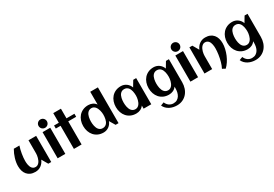

<svg xmlns="http://www.w3.org/2000/svg" viewBox="61 -2058 5120 3585"><g transform="rotate(-30 2621.5 -265.0)"><path d="M40 -241.2Q40 -279.8 46.6 -321.3Q53.2 -362.8 65.7 -404.3Q78.1 -445.8 95.7 -486.3Q113.3 -526.9 135.3 -564H255.9Q243.7 -527.3 234.1 -487.5Q224.6 -447.8 218 -408Q211.4 -368.2 207.8 -330.1Q204.1 -292 204.1 -259.3Q204.1 -240.2 205.8 -218.5Q207.5 -196.8 211.9 -175Q216.3 -153.3 224.4 -133.3Q232.4 -113.3 245.1 -97.9Q257.8 -82.5 276.1 -73.5Q294.4 -64.5 319.3 -64.5Q343.8 -64.5 363 -75.4Q382.3 -86.4 397 -104.2Q411.6 -122.1 421.9 -145Q432.1 -168 438.7 -192.1Q445.3 -216.3 448.5 -239.5Q451.7 -262.7 451.7 -281.2V-564H616.7V0H553.2L477.5 -131.3Q463.4 -98.6 443.1 -72Q422.9 -45.4 397 -26.4Q371.1 -7.3 339.6 2.9Q308.1 13.2 271.5 13.2Q212.9 13.2 169.4 -5.9Q126 -24.9 97.2 -58.6Q68.4 -92.3 54.2 -138.9Q40 -185.5 40 -241.2Z M927.7 -700.2Q927.7 -681.6 920.7 -665Q913.6 -648.4 901.4 -636.2Q889.2 -624 872.6 -616.9Q856 -609.9 837.4 -609.9Q818.8 -609.9 802.5 -616.9Q786.1 -624 773.9 -636.2Q761.7 -648.4 754.6 -665Q747.6 -681.6 747.6 -700.2Q747.6 -718.8 754.6 -735.1Q761.7 -751.5 773.9 -763.7Q786.1 -775.9 802.5 -783Q818.8 -790 837.4 -790Q856 -790 872.6 -783Q889.2 -775.9 901.4 -763.7Q913.6 -751.5 920.7 -735.1Q927.7 -718.8 927.7 -700.2ZM920.4 0H754.9V-563.5H920.4Z M1271 0H1105.5V-498.5H1002.9V-564H1105.5V-771.5H1271V-564H1441.9V-498.5H1271Z M2067.9 0H2004.4L1931.2 -122.6Q1920.4 -91.8 1901.6 -66.9Q1882.8 -42 1858.2 -24.2Q1833.5 -6.3 1804 3.4Q1774.4 13.2 1741.7 13.2Q1677.2 13.2 1626.5 -9.8Q1575.7 -32.7 1540.5 -72.5Q1505.4 -112.3 1486.8 -166Q1468.3 -219.7 1468.3 -281.2Q1468.3 -342.8 1486.8 -396.5Q1505.4 -450.2 1540.5 -489.7Q1575.7 -529.3 1626.5 -552.2Q1677.2 -575.2 1741.7 -575.2Q1791 -575.2 1832.3 -556.2Q1873.5 -537.1 1902.8 -496.6V-771.5H2067.9ZM1901.9 -281.2Q1901.9 -300.8 1898.9 -324.2Q1896 -347.7 1889.6 -371.6Q1883.3 -395.5 1873 -418Q1862.8 -440.4 1847.9 -458Q1833 -475.6 1813.2 -486.1Q1793.5 -496.6 1768.1 -496.6Q1740.2 -496.6 1719.7 -486.6Q1699.2 -476.6 1684.6 -459.7Q1669.9 -442.9 1660.4 -420.9Q1650.9 -398.9 1645.5 -375Q1640.1 -351.1 1637.9 -326.9Q1635.7 -302.7 1635.7 -281.2Q1635.7 -259.8 1637.9 -235.6Q1640.1 -211.4 1645.5 -187.5Q1650.9 -163.6 1660.4 -141.4Q1669.9 -119.1 1684.6 -102.3Q1699.2 -85.4 1719.7 -75.4Q1740.2 -65.4 1768.1 -65.4Q1795.9 -65.4 1816.9 -75.2Q1837.9 -85 1852.8 -101.8Q1867.7 -118.7 1877.2 -140.4Q1886.7 -162.1 1892.1 -186.3Q1897.5 -210.4 1899.7 -234.9Q1901.9 -259.3 1901.9 -281.2Z M2773.4 0H2608.4V-67.4Q2579.1 -27.3 2537.8 -8.1Q2496.6 11.2 2447.3 11.2Q2382.8 11.2 2332 -11.7Q2281.2 -34.7 2246.1 -74.5Q2210.9 -114.3 2192.4 -168Q2173.8 -221.7 2173.8 -283.2Q2173.8 -344.7 2192.4 -398.4Q2210.9 -452.1 2246.1 -491.9Q2281.2 -531.7 2332 -554.7Q2382.8 -577.6 2447.3 -577.6Q2480 -577.6 2509.5 -567.9Q2539.1 -558.1 2563.7 -540.3Q2588.4 -522.5 2607.2 -497.3Q2626 -472.2 2636.7 -441.4L2710 -564H2773.4ZM2607.4 -283.2Q2607.4 -305.2 2605.2 -329.6Q2603 -354 2597.7 -377.9Q2592.3 -401.9 2582.8 -423.6Q2573.2 -445.3 2558.3 -462.2Q2543.5 -479 2522.5 -488.8Q2501.5 -498.5 2473.6 -498.5Q2445.8 -498.5 2425.3 -488.5Q2404.8 -478.5 2390.1 -461.7Q2375.5 -444.8 2366 -422.9Q2356.4 -400.9 2351.1 -377Q2345.7 -353 2343.5 -328.9Q2341.3 -304.7 2341.3 -283.2Q2341.3 -261.7 2343.5 -237.3Q2345.7 -212.9 2351.1 -189Q2356.4 -165 2366 -143.1Q2375.5 -121.1 2390.1 -104.2Q2404.8 -87.4 2425.3 -77.4Q2445.8 -67.4 2473.6 -67.4Q2499 -67.4 2518.8 -77.9Q2538.6 -88.4 2553.5 -106Q2568.4 -123.5 2578.6 -146Q2588.9 -168.5 2595.2 -192.4Q2601.6 -216.3 2604.5 -240Q2607.4 -263.7 2607.4 -283.2Z M3479 -67.9Q3479 -0.5 3459 59.1Q3439 118.7 3400.9 163.3Q3362.8 208 3307.4 234.1Q3252 260.3 3181.2 260.3Q3142.1 260.3 3102.3 251.5Q3062.5 242.7 3027.1 224.4Q2991.7 206.1 2963.6 178Q2935.5 149.9 2919.4 111.8L2990.7 85Q3000 108.9 3014.9 128.9Q3029.8 148.9 3049.3 163.3Q3068.8 177.7 3092.3 185.8Q3115.7 193.8 3141.6 193.8Q3190.4 193.8 3223.4 173.8Q3256.3 153.8 3276.4 121.6Q3296.4 89.4 3305.2 48.6Q3314 7.8 3314 -34.2V-67.4Q3284.7 -27.3 3243.4 -8.1Q3202.1 11.2 3152.8 11.2Q3088.4 11.2 3037.6 -11.7Q2986.8 -34.7 2951.7 -74.5Q2916.5 -114.3 2897.9 -168Q2879.4 -221.7 2879.4 -283.2Q2879.4 -344.7 2897.9 -398.4Q2916.5 -452.1 2951.7 -491.9Q2986.8 -531.7 3037.6 -554.7Q3088.4 -577.6 3152.8 -577.6Q3185.5 -577.6 3215.1 -567.9Q3244.6 -558.1 3269.3 -540.3Q3293.9 -522.5 3312.7 -497.3Q3331.5 -472.2 3342.3 -441.4L3415.5 -564H3479ZM3313 -283.2Q3313 -305.2 3310.8 -329.6Q3308.6 -354 3303.2 -377.9Q3297.9 -401.9 3288.3 -423.6Q3278.8 -445.3 3263.9 -462.2Q3249 -479 3228 -488.8Q3207 -498.5 3179.2 -498.5Q3151.4 -498.5 3130.9 -488.5Q3110.4 -478.5 3095.7 -461.7Q3081.1 -444.8 3071.5 -422.9Q3062 -400.9 3056.6 -377Q3051.3 -353 3049.1 -328.9Q3046.9 -304.7 3046.9 -283.2Q3046.9 -261.7 3049.1 -237.3Q3051.3 -212.9 3056.6 -189Q3062 -165 3071.5 -143.1Q3081.1 -121.1 3095.7 -104.2Q3110.4 -87.4 3130.9 -77.4Q3151.4 -67.4 3179.2 -67.4Q3204.6 -67.4 3224.4 -77.9Q3244.1 -88.4 3259 -106Q3273.9 -123.5 3284.2 -146Q3294.4 -168.5 3300.8 -192.4Q3307.1 -216.3 3310.1 -240Q3313 -263.7 3313 -283.2Z M3790 -700.2Q3790 -681.6 3783 -665Q3775.9 -648.4 3763.7 -636.2Q3751.5 -624 3734.9 -616.9Q3718.3 -609.9 3699.7 -609.9Q3681.2 -609.9 3664.8 -616.9Q3648.4 -624 3636.2 -636.2Q3624 -648.4 3616.9 -665Q3609.9 -681.6 3609.9 -700.2Q3609.9 -718.8 3616.9 -735.1Q3624 -751.5 3636.2 -763.7Q3648.4 -775.9 3664.8 -783Q3681.2 -790 3699.7 -790Q3718.3 -790 3734.9 -783Q3751.5 -775.9 3763.7 -763.7Q3775.9 -751.5 3783 -735.1Q3790 -718.8 3790 -700.2ZM3782.7 0H3617.2V-563.5H3782.7Z M4497.6 -323.2Q4497.6 -266.1 4483.6 -204.1Q4469.7 -142.1 4444.8 -82.5Q4419.9 -22.9 4385.3 29.5Q4350.6 82 4309.1 120.1L4247.1 86.4Q4260.3 62 4272 31.7Q4283.7 1.5 4293.2 -32.5Q4302.7 -66.4 4310.3 -102.5Q4317.9 -138.7 4323 -174.1Q4328.1 -209.5 4330.8 -242.9Q4333.5 -276.4 4333.5 -305.2Q4333.5 -324.2 4332 -345.9Q4330.6 -367.7 4325.9 -389.4Q4321.3 -411.1 4313.5 -431.2Q4305.7 -451.2 4292.7 -466.3Q4279.8 -481.4 4261.5 -490.7Q4243.2 -500 4218.3 -500Q4193.8 -500 4174.8 -489Q4155.8 -478 4141.1 -460.2Q4126.5 -442.4 4116 -419.4Q4105.5 -396.5 4098.9 -372.3Q4092.3 -348.1 4089.4 -324.7Q4086.4 -301.3 4086.4 -282.7V0H3920.9V-564H3984.4L4060.1 -432.6Q4073.7 -465.3 4094.2 -492.2Q4114.7 -519 4140.6 -538.1Q4166.5 -557.1 4198 -567.4Q4229.5 -577.6 4266.1 -577.6Q4324.7 -577.6 4368.2 -558.6Q4411.6 -539.6 4440.4 -505.6Q4469.2 -471.7 4483.4 -425Q4497.6 -378.4 4497.6 -323.2Z M5174.3 -67.9Q5174.3 -0.5 5154.3 59.1Q5134.3 118.7 5096.2 163.3Q5058.1 208 5002.7 234.1Q4947.3 260.3 4876.5 260.3Q4837.4 260.3 4797.6 251.5Q4757.8 242.7 4722.4 224.4Q4687 206.1 4658.9 178Q4630.9 149.9 4614.7 111.8L4686 85Q4695.3 108.9 4710.2 128.9Q4725.1 148.9 4744.6 163.3Q4764.2 177.7 4787.6 185.8Q4811 193.8 4836.9 193.8Q4885.7 193.8 4918.7 173.8Q4951.7 153.8 4971.7 121.6Q4991.7 89.4 5000.5 48.6Q5009.3 7.8 5009.3 -34.2V-67.4Q4980 -27.3 4938.7 -8.1Q4897.5 11.2 4848.1 11.2Q4783.7 11.2 4732.9 -11.7Q4682.1 -34.7 4647 -74.5Q4611.8 -114.3 4593.3 -168Q4574.7 -221.7 4574.7 -283.2Q4574.7 -344.7 4593.3 -398.4Q4611.8 -452.1 4647 -491.9Q4682.1 -531.7 4732.9 -554.7Q4783.7 -577.6 4848.1 -577.6Q4880.9 -577.6 4910.4 -567.9Q4939.9 -558.1 4964.6 -540.3Q4989.3 -522.5 5008.1 -497.3Q5026.9 -472.2 5037.6 -441.4L5110.8 -564H5174.3ZM5008.3 -283.2Q5008.3 -305.2 5006.1 -329.6Q5003.9 -354 4998.5 -377.9Q4993.2 -401.9 4983.6 -423.6Q4974.1 -445.3 4959.2 -462.2Q4944.3 -479 4923.3 -488.8Q4902.3 -498.5 4874.5 -498.5Q4846.7 -498.5 4826.2 -488.5Q4805.7 -478.5 4791 -461.7Q4776.4 -444.8 4766.8 -422.9Q4757.3 -400.9 4752 -377Q4746.6 -353 4744.4 -328.9Q4742.2 -304.7 4742.2 -283.2Q4742.2 -261.7 4744.4 -237.3Q4746.6 -212.9 4752 -189Q4757.3 -165 4766.8 -143.1Q4776.4 -121.1 4791 -104.2Q4805.7 -87.4 4826.2 -77.4Q4846.7 -67.4 4874.5 -67.4Q4899.9 -67.4 4919.7 -77.9Q4939.5 -88.4 4954.3 -106Q4969.2 -123.5 4979.5 -146Q4989.7 -168.5 4996.1 -192.4Q5002.4 -216.3 5005.4 -240Q5008.3 -263.7 5008.3 -283.2Z"/></g></svg>

Font: Aclonica
Style: Regular
Weight: 400
Version: Version 1.001